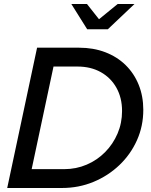

<svg xmlns="http://www.w3.org/2000/svg" viewBox="-20 -938 753 958"><path d="M16 0 165 -700H375Q446 -700 505 -677.5Q564 -655 606.5 -613.5Q649 -572 672 -515Q695 -458 695 -390Q695 -309 663.5 -238.5Q632 -168 576 -114.5Q520 -61 446.5 -30.5Q373 0 289 0ZM138 -94H300Q360 -94 412.5 -116.5Q465 -139 504.5 -179Q544 -219 566.5 -271.5Q589 -324 589 -384Q589 -450 561 -500Q533 -550 483 -578Q433 -606 366 -606H247ZM415 -792 336 -918H414L474 -842L567 -918H651L518 -792Z"/></svg>

Font: Red Hat Display SemiBold
Style: Italic
Weight: 600
Italic angle: -12°
Designer: Pentagram, MCKL
Foundry: Pentagram, MCKL
Version: Version 1.023